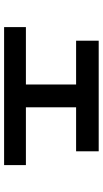

<svg xmlns="http://www.w3.org/2000/svg" viewBox="203 -662 513 960"><g transform="rotate(90 460.0 -181.5)"><path d="M805 -54V55H115V-54H402V-305H183V-418H736V-305H516V-54Z"/></g></svg>

Font: LINE Seed Sans KR Bold
Style: Regular
Weight: 700
Designer: LINE BX Design & Sandoll Inc & Dalton Maag Ltd
Foundry: Sandoll Inc.
Version: Version 1.000